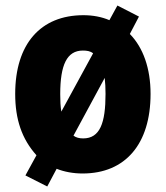

<svg xmlns="http://www.w3.org/2000/svg" viewBox="-20 -618 601 695"><path d="M525 -278C525 -371 498 -446 450 -495L483 -558L405 -598L376 -545C348 -557 316 -563 282 -563C127 -563 35 -459 35 -278C35 -186 59 -115 112 -56L72 17L151 57L185 -7C213 4 245 10 279 10C434 10 525 -97 525 -278ZM198 -277C198 -383 222 -435 280 -435C295 -435 307 -433 317 -425L202 -214C199 -232 198 -253 198 -277ZM362 -278C362 -173 342 -117 281 -117C267 -117 255 -120 246 -127L359 -336C361 -319 362 -299 362 -278Z"/></svg>

Font: Noto Sans Gurmukhi Condensed Black
Style: Regular
Weight: 900
Width: 3
Designer: Jelle Bosma - Monotype Design Team
Foundry: Monotype Imaging Inc.
Version: Version 2.004